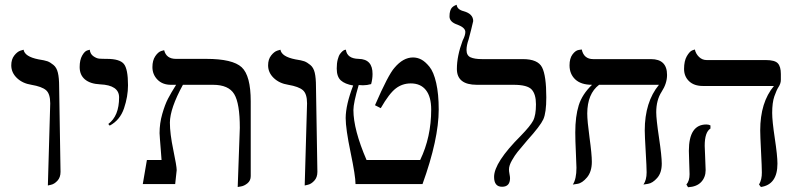

<svg xmlns="http://www.w3.org/2000/svg" viewBox="-20 -766 3311 799"><path d="M179.2 5.9 189 -335.9Q189 -376 171.4 -390.9Q153.8 -405.8 110.8 -413.1Q73.7 -418.9 50.3 -441.4Q26.9 -463.9 26.9 -494.1Q26.9 -519 39.3 -534.9Q51.8 -550.8 64.9 -555.2L78.1 -559.1Q83 -530.3 140.1 -519Q166 -515.1 177.5 -511Q189 -506.8 202.4 -495.8Q215.8 -484.9 220.9 -463.4Q226.1 -441.9 226.1 -405.8L231.9 -50.8Q231.9 -27.8 219 -13.9Q206.1 0 192.4 2.9Z M436.5 -243.2 430.7 -250Q475.6 -283.2 475.6 -360.8Q475.6 -411.6 396.5 -415Q355.5 -417 333.5 -435.5Q311.5 -454.1 311.5 -486.8Q311.5 -516.6 322 -534.9Q332.5 -553.2 343.3 -556.2L353.5 -559.1Q355.5 -541 368.7 -532Q381.8 -522.9 392.8 -522Q403.8 -521 424.8 -521Q478 -521 495.4 -500Q512.7 -479 512.7 -411.1Q512.7 -364.3 496.1 -315.2Q479.5 -266.1 436.5 -243.2Z M969.2 12.2 978 -233.9Q978 -335.9 954.6 -374.5Q931.2 -413.1 866.2 -413.1H741.2Q687.5 -314.9 687 -255.9Q687 -210 701.2 -142.1Q715.3 -74.2 715.3 -58.1L709 0H574.2L591.3 -100.1H652.3Q651.4 -114.3 649.2 -141.1Q647 -168 645.5 -188Q644 -208 644 -211.9Q644 -252.9 655.3 -292Q666.5 -331.1 679 -355Q691.4 -378.9 712.9 -413.1H691.4Q656.2 -413.1 635.3 -434.6Q614.3 -456.1 614.3 -486.8Q614.3 -514.6 626.2 -532.2Q638.2 -549.8 650.9 -553.7L663.1 -557.1Q671.9 -521 712.4 -521H838.4Q948.2 -521 985.8 -486.1Q1023.4 -451.2 1023.4 -344.2V-33.2Q1023.4 -14.2 1009.8 -3.2Q996.1 7.8 982.9 9.8Z M1248 5.9 1257.8 -335.9Q1257.8 -376 1240.2 -390.9Q1222.7 -405.8 1179.7 -413.1Q1142.6 -418.9 1119.1 -441.4Q1095.7 -463.9 1095.7 -494.1Q1095.7 -519 1108.2 -534.9Q1120.6 -550.8 1133.8 -555.2L1147 -559.1Q1151.9 -530.3 1209 -519Q1234.9 -515.1 1246.3 -511Q1257.8 -506.8 1271.2 -495.8Q1284.7 -484.9 1289.8 -463.4Q1294.9 -441.9 1294.9 -405.8L1300.8 -50.8Q1300.8 -27.8 1287.8 -13.9Q1274.9 0 1261.2 2.9Z M1449.7 -410.2Q1415.5 -416 1398.4 -431.4Q1381.3 -446.8 1381.3 -481Q1381.3 -502.9 1385.5 -518.6Q1389.6 -534.2 1395 -541.5Q1400.4 -548.8 1406 -553.5Q1411.6 -558.1 1415.5 -558.6L1419.4 -559.1Q1424.3 -522 1472.7 -521Q1530.8 -520 1530.3 -458Q1530.3 -437 1524.4 -416Q1507.3 -411.1 1490.7 -411.1Q1487.8 -411.1 1481.7 -411.6Q1475.6 -412.1 1472.7 -412.1Q1450.7 -337.9 1450.7 -308.1Q1450.7 -227.1 1505.4 -100.1H1728.5Q1774.4 -195.3 1774.4 -310.1Q1774.4 -363.3 1752.4 -391.1Q1730.5 -418.9 1689.5 -418.9Q1654.3 -418.9 1627 -397.9Q1599.6 -377 1564.5 -315.9L1540.5 -328.1Q1595.7 -455.1 1621.6 -483.9Q1657.7 -526.9 1698.7 -526.9Q1716.8 -526.9 1733.2 -518.3Q1749.5 -509.8 1767.1 -488.3Q1784.7 -466.8 1795.2 -420.9Q1805.7 -375 1805.7 -310.1Q1805.7 -187 1738.3 0H1459.5Q1459.5 -33.2 1439 -131.6Q1418.5 -230 1418.5 -274.9Q1418.9 -330.1 1449.7 -410.2Z M1921.4 -558.1Q1921.4 -535.2 1938 -527.6Q1954.6 -520 1986.3 -520H2156.2Q2218.3 -520 2235.8 -485.6Q2253.4 -451.2 2253.4 -360.8Q2253.4 -296.9 2241 -269.5Q2228.5 -242.2 2174.3 -182.1Q2145.5 -147.9 2134 -134Q2122.6 -120.1 2110.4 -98.6Q2098.1 -77.1 2098.1 -61Q2098.1 -53.2 2100.3 -41.5Q2102.5 -29.8 2102.5 -24.9Q2102.5 11.2 2069.3 11.2Q2036.1 11.2 2036.1 -29.8Q2036.1 -89.8 2147.5 -201.2Q2186.5 -241.2 2198.5 -263.7Q2210.4 -286.1 2210.4 -332Q2210.4 -374 2192.4 -393.6Q2174.3 -413.1 2117.2 -413.1H1964.4Q1881.3 -413.1 1881.3 -479Q1881.3 -533.2 1905.3 -597.2Q1916.5 -619.1 1916.5 -632.8Q1916.5 -650.9 1884.3 -663.1Q1850.1 -674.3 1850.6 -698.2Q1850.6 -711.4 1853.5 -720.7Q1856.4 -730 1860.8 -734.4Q1865.2 -738.8 1869.9 -741.5Q1874.5 -744.1 1877.4 -745.1L1880.4 -746.1Q1882.3 -726.1 1910.2 -719.2Q1949.2 -708 1949.2 -678.2Q1949.2 -676.3 1940.7 -642.6Q1932.1 -608.9 1930.2 -602.1Q1921.4 -577.1 1921.4 -558.1Z M2710.9 -298.8Q2710.9 -270 2722.4 -193.1Q2733.9 -116.2 2733.9 -85Q2733.9 -46.9 2714.8 -25.4Q2695.8 -3.9 2676.8 -1L2657.7 2Q2670.9 -17.1 2670.9 -48.8Q2670.9 -69.8 2667 -136Q2663.1 -202.1 2663.1 -223.1Q2663.1 -341.3 2722.2 -413.1H2473.1Q2424.3 -376 2423.8 -293.9Q2423.8 -263.2 2433.3 -193.6Q2442.9 -124 2442.9 -92.8Q2442.9 -51.8 2422.9 -27.8Q2402.8 -3.9 2383.3 -1L2363.8 2Q2378.9 -21 2378.9 -67.9Q2378.9 -79.1 2376.5 -130.6Q2374 -182.1 2374 -214.8Q2374 -281.7 2388.4 -327.9Q2402.8 -374 2443.8 -413.1Q2397.9 -413.1 2374 -435.5Q2350.1 -458 2350.1 -494.1Q2350.1 -522.9 2362.5 -539.6Q2375 -556.2 2388.2 -558.1L2400.9 -560.1Q2409.7 -520 2448.7 -520H2689Q2755.9 -520 2755.9 -454.1Q2755.9 -418.9 2733.4 -384.3Q2710.9 -349.6 2710.9 -298.8Z M2912.6 -159.2Q2912.6 -150.4 2914.6 -109.1Q2916.5 -67.9 2916.5 -58.1Q2916.5 -28.3 2897.9 -8.5Q2879.4 11.2 2843.3 13.2L2836.4 2Q2849.6 -13.2 2849.6 -41Q2849.6 -49.8 2848.1 -88.9Q2846.7 -127.9 2846.7 -138.2Q2846.7 -248 2919.4 -248Q2929.2 -248 2936.5 -244.1V-231Q2912.6 -216.3 2912.6 -159.2ZM3193.4 -295.9Q3193.4 -262.7 3204.3 -190.4Q3215.3 -118.2 3215.3 -85Q3215.3 2 3146.5 12.2L3138.7 2Q3150.9 -19 3150.4 -48.8Q3150.4 -69.8 3147 -136Q3143.6 -202.1 3143.6 -223.1Q3143.6 -340.3 3200.7 -408.2H2905.3Q2868.2 -408.2 2847.4 -428.2Q2826.7 -448.2 2826.7 -479Q2826.7 -512.2 2838.1 -532Q2849.6 -551.8 2860.4 -556.2L2871.6 -560.1Q2875.5 -542 2888.9 -529.1Q2902.3 -516.1 2920.4 -516.1H3166.5Q3204.6 -516.1 3217 -502.4Q3229.5 -488.8 3229.5 -458V-434.1Q3229.5 -418.9 3220.5 -405Q3211.4 -391.1 3202.4 -365Q3193.4 -338.9 3193.4 -295.9Z"/></svg>

Font: Linux Biolinum
Style: Bold
Weight: 700
Designer: Philipp H. Poll
Foundry: Philipp H. Poll
Version: Version 1.3.2 ; ttfautohint (v0.9)